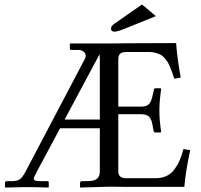

<svg xmlns="http://www.w3.org/2000/svg" viewBox="-20 -842 905 863"><path d="M618.2 -821.8 680.7 -769.5 536.6 -711.4Q507.3 -699.7 493.7 -699.7Q479 -699.7 479 -714.4Q479 -724.6 494.1 -735.4ZM270.5 -304.7H428.7V-575.2Q428.7 -592.3 427.2 -597.7ZM471.2 -2.9Q471.2 -2.9 341.8 1L339.8 -1V-18.6Q339.8 -27.8 347.7 -27.8H374Q403.8 -27.8 416.3 -38.8Q428.7 -49.8 428.7 -71.8V-265.6H250L144.5 -68.4Q131.8 -44.4 131.8 -39.1Q131.8 -32.7 138.9 -30.3Q146 -27.8 164.1 -27.8H193.4Q199.2 -27.8 199.2 -22V-1L197.8 1Q133.3 -1 94.2 -1L3.9 1L2.4 -1V-20Q2.4 -27.8 12.2 -27.8H34.7Q56.6 -27.8 68.6 -35.9Q80.6 -43.9 94.7 -70.3L361.3 -577.1Q365.2 -584.5 365.2 -591.3Q365.2 -603 355.2 -610.4Q345.2 -617.7 333 -617.7H301.8Q293.9 -617.7 293.9 -624.5V-644.5L295.9 -646.5H471.7L549.3 -647.5L771.5 -648.4Q777.8 -568.8 792.5 -493.2L763.2 -488.3Q757.3 -506.8 753.9 -516.8Q750.5 -526.9 744.1 -541.7Q737.8 -556.6 732.4 -564.7Q727.1 -572.8 718.5 -582.5Q710 -592.3 700.2 -596.9Q690.4 -601.6 677.2 -605Q664.1 -608.4 648.4 -608.4H547.9Q529.3 -608.4 520.5 -600.8Q511.7 -593.3 511.7 -575.7V-362.8H614.3Q638.7 -362.8 648.9 -373.3Q659.2 -383.8 664.6 -407.2L671.4 -437Q672.4 -445.3 678.7 -445.3H700.7Q704.1 -445.3 704.1 -440.9Q696.3 -383.8 696.3 -345.7Q696.3 -304.7 704.1 -250L701.7 -246.6H678.7Q671.4 -246.6 670.4 -253.9L664.6 -284.7Q660.2 -307.6 649.2 -318.1Q638.2 -328.6 614.3 -328.6H511.7V-73.7Q511.7 -55.2 520.8 -48.1Q529.8 -41 547.9 -41H679.2Q706.5 -41 727.8 -50.8Q749 -60.5 763.4 -79.8Q777.8 -99.1 787.1 -120.6Q796.4 -142.1 804.7 -171.9L835 -167Q814 -70.3 808.6 -2H548.8Z"/></svg>

Font: Libertinage
Style: b
Weight: 400
Designer: OSP
Foundry: OSP
Version: Version 1.0; 2008; OFL relea